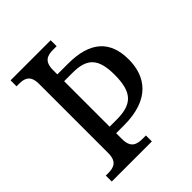

<svg xmlns="http://www.w3.org/2000/svg" viewBox="-199 -836 958 958"><g transform="rotate(-45 280.5 -357.0)"><path d="M34 0H317V-42H294C253 -42 220 -52 220 -114V-155H276C459 -155 525 -252 525 -371C525 -501 452 -570 296 -570H220V-600C220 -663 253 -672 294 -672H317V-714H34V-672H50C89 -672 122 -663 122 -601V-113C122 -51 89 -42 50 -42H34ZM268 -201H220V-522H280C383 -522 421 -479 421 -367C421 -240 376 -201 268 -201Z"/></g></svg>

Font: Noto Serif Ethiopic SmCn
Style: Regular
Weight: 400
Width: 4
Designer: Monotype Design Team
Foundry: Monotype Imaging Inc.
Version: Version 2.102